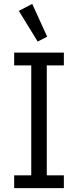

<svg xmlns="http://www.w3.org/2000/svg" viewBox="-20 -969 402 989"><path d="M309 0H53V-66H141V-632H53V-698H309V-632H221V-66H309ZM174 -755 77 -913 146 -949 223 -780Z"/></svg>

Font: IBM Plex Sans Condensed
Style: Regular
Weight: 400
Width: 3
Designer: Mike Abbink, Paul van der Laan, Pieter van Rosmalen
Foundry: Bold Monday
Version: Version 3.201